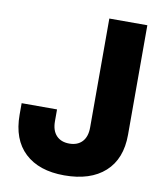

<svg xmlns="http://www.w3.org/2000/svg" viewBox="-83 -795 739 874"><g transform="rotate(10 286.5 -358.5)"><path d="M272.9 11.2Q155.8 11.2 90.6 -50Q25.4 -111.3 25.4 -225.6V-278.8H189V-224.1Q189 -181.2 210.7 -158.2Q232.4 -135.3 270.5 -135.3Q308.6 -135.3 330.1 -158.2Q351.6 -181.2 351.6 -224.1V-727.5H527.3V-221.2Q527.3 -109.4 460.4 -49.1Q393.6 11.2 272.9 11.2Z"/></g></svg>

Font: Inter Display ExtraBold
Style: Regular
Weight: 800
Designer: Rasmus Andersson
Foundry: rsms
Version: Version 4.000;git-a52131595